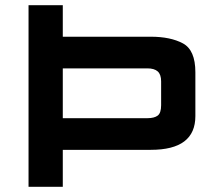

<svg xmlns="http://www.w3.org/2000/svg" viewBox="-20 -720 849 740"><path d="M90 0V-700H222V-578.5H561Q637 -578.5 685 -552.8Q733 -527 733 -441.5V-272.5Q733 -207.5 690.2 -175Q647.5 -142.5 561 -142.5H222V0ZM222 -264.5H548Q574.5 -264.5 587.8 -274.5Q601 -284.5 601 -314.5V-406.5Q601 -433 587.8 -444.8Q574.5 -456.5 548 -456.5H222Z"/></svg>

Font: Science Gothic
Style: Regular
Weight: 400
Designer: Thomas Phinney, Vassil Kateliev, Brandon Buerkle
Foundry: Font Detective LLC
Version: Version 1.018